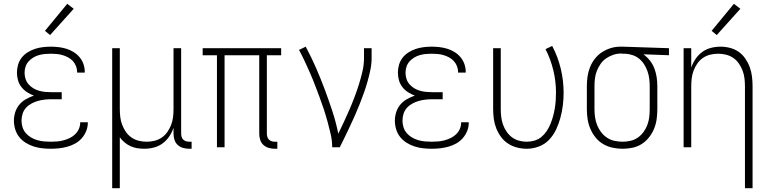

<svg xmlns="http://www.w3.org/2000/svg" viewBox="-20 -773 4040 1008"><path d="M247 8Q224 8 201.5 5.5Q179 3 157 -4Q135 -11 115 -23.5Q95 -36 81 -53.5Q67 -71 60 -93.5Q53 -116 53 -139Q53 -162 60 -184Q67 -206 81.5 -223.5Q96 -241 116.5 -252.5Q137 -264 158 -271Q139 -278 122 -289Q105 -300 92.5 -316Q80 -332 74.5 -351.5Q69 -371 69 -392Q69 -413 75 -433.5Q81 -454 94 -470.5Q107 -487 125.5 -498.5Q144 -510 164 -516.5Q184 -523 205 -525.5Q226 -528 247 -528Q268 -528 288.5 -525.5Q309 -523 328.5 -517Q348 -511 366 -500Q384 -489 397.5 -473Q411 -457 418 -437Q425 -417 425 -397Q425 -395 425 -394Q425 -393 425 -392H385Q385 -393 385 -393.5Q385 -394 385 -395Q385 -411 379 -426Q373 -441 362.5 -452.5Q352 -464 338 -471.5Q324 -479 309 -483.5Q294 -488 278.5 -489.5Q263 -491 247 -491Q231 -491 215 -489.5Q199 -488 183.5 -483.5Q168 -479 154 -470.5Q140 -462 129.5 -450Q119 -438 114 -422.5Q109 -407 109 -391Q109 -375 114 -359Q119 -343 130 -330.5Q141 -318 155 -309.5Q169 -301 185 -296.5Q201 -292 217.5 -290.5Q234 -289 250 -289H304V-252H250Q232 -252 214 -250Q196 -248 178.5 -243Q161 -238 144.5 -229Q128 -220 116 -206.5Q104 -193 98.5 -175.5Q93 -158 93 -139Q93 -122 98.5 -104.5Q104 -87 116 -73.5Q128 -60 143.5 -51Q159 -42 176.5 -37Q194 -32 211.5 -30.5Q229 -29 247 -29Q264 -29 281 -30.5Q298 -32 314.5 -36.5Q331 -41 346.5 -48.5Q362 -56 374.5 -68Q387 -80 394 -96Q401 -112 401 -129Q401 -129 401 -129.5Q401 -130 401 -131H441Q441 -130 441 -129.5Q441 -129 441 -128Q441 -106 432.5 -85Q424 -64 409.5 -47.5Q395 -31 375.5 -20Q356 -9 334.5 -3Q313 3 291 5.5Q269 8 247 8ZM243 -589 216 -611 333 -753 367 -727Z M569 215V-520H609V-200Q609 -179 611.5 -158Q614 -137 621.5 -117.5Q629 -98 641 -80.5Q653 -63 670.5 -51Q688 -39 708.5 -34Q729 -29 750 -29Q771 -29 791.5 -34Q812 -39 829.5 -51Q847 -63 859 -80.5Q871 -98 878.5 -117.5Q886 -137 888.5 -158Q891 -179 891 -200V-520H931V-71Q931 -63 933.5 -54.5Q936 -46 942 -40Q948 -34 956.5 -31.5Q965 -29 973 -29H986V8H973Q957 8 941 3.5Q925 -1 913 -12Q901 -23 896 -39Q891 -55 891 -71V-102Q883 -78 868.5 -56.5Q854 -35 833.5 -20Q813 -5 788 1.5Q763 8 737 8Q719 8 700.5 5Q682 2 665.5 -5.5Q649 -13 634.5 -25Q620 -37 609 -52V215Z M1423 8Q1407 8 1391 3.5Q1375 -1 1363 -12Q1351 -23 1346 -39Q1341 -55 1341 -71V-483H1159V0H1119V-483H1044V-520H1456V-483H1381V-71Q1381 -63 1383.5 -54.5Q1386 -46 1392 -40Q1398 -34 1406 -31.5Q1414 -29 1423 -29H1436V8Z M1724 0Q1724 -34 1716.5 -67Q1709 -100 1700 -133Q1691 -166 1680.5 -198Q1670 -230 1658 -262Q1646 -294 1634 -325.5Q1622 -357 1608.5 -388Q1595 -419 1580.5 -450Q1566 -481 1550 -511L1585 -528Q1614 -474 1638.5 -418Q1663 -362 1684.5 -304.5Q1706 -247 1725 -189Q1744 -131 1756 -71Q1771 -102 1786 -134Q1801 -166 1815 -198.5Q1829 -231 1841.5 -264Q1854 -297 1864.5 -330.5Q1875 -364 1883 -398.5Q1891 -433 1891 -468V-520H1931V-468Q1931 -437 1924.5 -406Q1918 -375 1909.5 -345Q1901 -315 1890.5 -285.5Q1880 -256 1868.5 -227Q1857 -198 1844.5 -169.5Q1832 -141 1818.5 -112.5Q1805 -84 1791.5 -56Q1778 -28 1764 0Z M2247 8Q2224 8 2201.5 5.5Q2179 3 2157 -4Q2135 -11 2115 -23.5Q2095 -36 2081 -53.5Q2067 -71 2060 -93.5Q2053 -116 2053 -139Q2053 -162 2060 -184Q2067 -206 2081.5 -223.5Q2096 -241 2116.5 -252.5Q2137 -264 2158 -271Q2139 -278 2122 -289Q2105 -300 2092.5 -316Q2080 -332 2074.5 -351.5Q2069 -371 2069 -392Q2069 -413 2075 -433.5Q2081 -454 2094 -470.5Q2107 -487 2125.5 -498.5Q2144 -510 2164 -516.5Q2184 -523 2205 -525.5Q2226 -528 2247 -528Q2268 -528 2288.5 -525.5Q2309 -523 2328.5 -517Q2348 -511 2366 -500Q2384 -489 2397.5 -473Q2411 -457 2418 -437Q2425 -417 2425 -397Q2425 -395 2425 -394Q2425 -393 2425 -392H2385Q2385 -393 2385 -393.5Q2385 -394 2385 -395Q2385 -411 2379 -426Q2373 -441 2362.5 -452.5Q2352 -464 2338 -471.5Q2324 -479 2309 -483.5Q2294 -488 2278.5 -489.5Q2263 -491 2247 -491Q2231 -491 2215 -489.5Q2199 -488 2183.5 -483.5Q2168 -479 2154 -470.5Q2140 -462 2129.5 -450Q2119 -438 2114 -422.5Q2109 -407 2109 -391Q2109 -375 2114 -359Q2119 -343 2130 -330.5Q2141 -318 2155 -309.5Q2169 -301 2185 -296.5Q2201 -292 2217.5 -290.5Q2234 -289 2250 -289H2304V-252H2250Q2232 -252 2214 -250Q2196 -248 2178.5 -243Q2161 -238 2144.5 -229Q2128 -220 2116 -206.5Q2104 -193 2098.5 -175.5Q2093 -158 2093 -139Q2093 -122 2098.5 -104.5Q2104 -87 2116 -73.5Q2128 -60 2143.5 -51Q2159 -42 2176.5 -37Q2194 -32 2211.5 -30.5Q2229 -29 2247 -29Q2264 -29 2281 -30.5Q2298 -32 2314.5 -36.5Q2331 -41 2346.5 -48.5Q2362 -56 2374.5 -68Q2387 -80 2394 -96Q2401 -112 2401 -129Q2401 -129 2401 -129.5Q2401 -130 2401 -131H2441Q2441 -130 2441 -129.5Q2441 -129 2441 -128Q2441 -106 2432.5 -85Q2424 -64 2409.5 -47.5Q2395 -31 2375.5 -20Q2356 -9 2334.5 -3Q2313 3 2291 5.5Q2269 8 2247 8Z M2746 8Q2720 8 2694.5 1.5Q2669 -5 2647.5 -19Q2626 -33 2610.5 -54Q2595 -75 2585.5 -99Q2576 -123 2572.5 -148.5Q2569 -174 2569 -200V-520H2609V-200Q2609 -179 2611.5 -158.5Q2614 -138 2621 -118.5Q2628 -99 2639.5 -82Q2651 -65 2667.5 -52.5Q2684 -40 2704.5 -34.5Q2725 -29 2745 -29Q2766 -29 2786.5 -35Q2807 -41 2823 -54.5Q2839 -68 2850.5 -85.5Q2862 -103 2870 -122.5Q2878 -142 2883.5 -162Q2889 -182 2892.5 -203Q2896 -224 2897.5 -244.5Q2899 -265 2899 -286Q2899 -346 2885 -404Q2871 -462 2844 -515L2879 -532Q2909 -475 2924 -412.5Q2939 -350 2939 -286Q2939 -253 2935 -220.5Q2931 -188 2922.5 -156Q2914 -124 2900 -94Q2886 -64 2863.5 -40Q2841 -16 2809.5 -4Q2778 8 2746 8Z M3249 8Q3223 8 3196.5 2.5Q3170 -3 3147 -16.5Q3124 -30 3107 -51Q3090 -72 3079.5 -96.5Q3069 -121 3065 -147Q3061 -173 3061 -200V-320Q3061 -346 3064.5 -371Q3068 -396 3077.5 -420Q3087 -444 3103 -464.5Q3119 -485 3140.5 -499Q3162 -513 3186.5 -520.5Q3211 -528 3237 -528Q3240 -528 3243.5 -528Q3247 -528 3250 -528L3492 -520V-483L3358 -488Q3377 -474 3392 -455Q3407 -436 3415.5 -413.5Q3424 -391 3427.5 -367.5Q3431 -344 3431 -320V-200Q3431 -174 3427.5 -148Q3424 -122 3414 -97.5Q3404 -73 3387.5 -52Q3371 -31 3349 -17Q3327 -3 3301 2.5Q3275 8 3249 8ZM3249 -29Q3270 -29 3291 -34Q3312 -39 3329 -51Q3346 -63 3358.5 -80Q3371 -97 3378.5 -117Q3386 -137 3388.5 -158Q3391 -179 3391 -200V-320Q3391 -340 3388.5 -360Q3386 -380 3379.5 -398.5Q3373 -417 3362.5 -434Q3352 -451 3336.5 -464Q3321 -477 3301.5 -483.5Q3282 -490 3263 -491H3250Q3247 -491 3244.5 -491.5Q3242 -492 3240 -492Q3219 -492 3199 -485Q3179 -478 3162 -466.5Q3145 -455 3133 -437.5Q3121 -420 3113.5 -401Q3106 -382 3103.5 -361.5Q3101 -341 3101 -320V-200Q3101 -179 3104 -157.5Q3107 -136 3115 -116Q3123 -96 3136 -79Q3149 -62 3167 -50Q3185 -38 3206.5 -33.5Q3228 -29 3249 -29Z M3891 215V-320Q3891 -341 3888.5 -362Q3886 -383 3878.5 -402.5Q3871 -422 3859 -439.5Q3847 -457 3829.5 -469Q3812 -481 3791.5 -486Q3771 -491 3750 -491Q3729 -491 3708.5 -486Q3688 -481 3670.5 -469Q3653 -457 3641 -439.5Q3629 -422 3621.5 -402.5Q3614 -383 3611.5 -362Q3609 -341 3609 -320V0H3569V-520H3609V-418Q3617 -442 3631.5 -463.5Q3646 -485 3666.5 -500Q3687 -515 3712 -521.5Q3737 -528 3763 -528Q3788 -528 3813 -521.5Q3838 -515 3858.5 -500.5Q3879 -486 3893.5 -464.5Q3908 -443 3916.5 -419.5Q3925 -396 3928 -370.5Q3931 -345 3931 -320V215ZM3743 -589 3716 -611 3833 -753 3867 -727Z"/></svg>

Font: Zed Sans Extralight
Style: Regular
Weight: 200
Designer: Belleve Invis
Foundry: Belleve Invis
Version: Version 1.0.0; ttfautohint (v1.8.4)